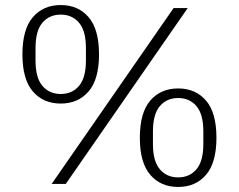

<svg xmlns="http://www.w3.org/2000/svg" viewBox="-20 -730 948 762"><path d="M185 0 669 -698H725L241 0ZM221 -319Q152 -319 110.5 -367Q69 -415 69 -514Q69 -614 110.5 -662Q152 -710 221 -710Q290 -710 331.5 -662Q373 -614 373 -514Q373 -415 331.5 -367Q290 -319 221 -319ZM221 -357Q266 -357 293.5 -389Q321 -421 321 -490V-539Q321 -608 293.5 -640Q266 -672 221 -672Q176 -672 148.5 -640Q121 -608 121 -539V-490Q121 -421 148.5 -389Q176 -357 221 -357ZM687 12Q618 12 576.5 -36Q535 -84 535 -183Q535 -283 576.5 -331Q618 -379 687 -379Q756 -379 797.5 -331Q839 -283 839 -183Q839 -84 797.5 -36Q756 12 687 12ZM687 -26Q732 -26 759.5 -58Q787 -90 787 -159V-208Q787 -277 759.5 -309Q732 -341 687 -341Q642 -341 614.5 -309Q587 -277 587 -208V-159Q587 -90 614.5 -58Q642 -26 687 -26Z"/></svg>

Font: IBM Plex Thai Light
Style: Regular
Weight: 300
Designer: Mike Abbink, Paul van der Laan, Pieter van Rosmalen, Ben Mitchell, Mark Frömberg
Foundry: Bold Monday
Version: Version 1.0